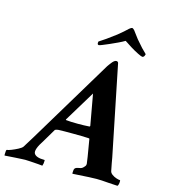

<svg xmlns="http://www.w3.org/2000/svg" viewBox="-155 -945 920 1046"><g transform="rotate(15 304.5 -422.0)"><path d="M-31.2 3.9Q-32.2 2.9 -32.2 -3.9Q-32.2 -29.3 -27.3 -29.3Q-20.5 -29.3 -2.9 -36.1Q14.6 -43 32.2 -52.2Q49.8 -61.5 55.7 -69.3Q64.5 -83 93.8 -130.9L382.8 -611.3Q384.8 -615.2 388.7 -619.6Q392.6 -624 396.5 -629.9Q412.1 -651.4 423.8 -651.4Q432.6 -651.4 435.5 -643.6L538.1 -137.7Q540 -125 543.5 -106.9Q546.9 -88.9 551.8 -64.5Q553.7 -54.7 564.9 -46.4Q576.2 -38.1 589.8 -33.7Q603.5 -29.3 610.4 -29.3Q612.3 -29.3 612.3 -24.4Q612.3 -3.9 605.5 3.9L556.6 1Q533.2 -1 515.6 -2Q498 -2.9 486.3 -2.9Q476.6 -2.9 442.9 -1.5Q409.2 0 351.6 3.9Q350.6 2.9 350.6 -2.9Q350.6 -20.5 355.5 -26.4Q360.4 -32.2 368.7 -33.7Q377 -35.2 386.7 -37.6Q396.5 -40 405.3 -50.8Q410.2 -55.7 411.6 -59.6Q413.1 -63.5 413.1 -67.4Q413.1 -72.3 407.7 -106Q402.3 -139.6 391.6 -202.1Q391.6 -206.1 385.7 -206.1Q368.2 -207 346.2 -207.5Q324.2 -208 296.9 -208Q271.5 -208 251 -208Q230.5 -208 213.9 -207Q210.9 -207 204.6 -205.1Q198.2 -203.1 197.3 -202.1L153.3 -127.9Q114.3 -69.3 125.5 -49.3Q136.7 -29.3 184.6 -29.3Q186.5 -29.3 186.5 -25.4Q186.5 -7.8 181.6 3.9Q177.7 2.9 156.7 1.5Q135.7 0 113.8 -1.5Q91.8 -2.9 84 -2.9Q78.1 -2.9 62 -2Q45.9 -1 26.4 0Q6.8 1 -9.3 2.4Q-25.4 3.9 -31.2 3.9ZM308.6 -266.6Q327.1 -266.6 343.8 -267.1Q360.4 -267.6 374 -268.6Q377.9 -268.6 377.9 -273.4L346.7 -447.3L241.2 -273.4Q240.2 -272.5 240.7 -271Q241.2 -269.5 242.2 -269.5Q268.6 -266.6 308.6 -266.6ZM308.6 -710Q297.9 -710 301.8 -728.5Q317.4 -738.3 339.8 -753.9Q362.3 -769.5 391.6 -792Q408.2 -805.7 421.9 -817.4Q435.5 -829.1 445.3 -838.9Q456.1 -847.7 460.9 -847.7Q464.8 -847.7 473.6 -838.9L505.9 -795.9Q525.4 -772.5 541 -755.9Q556.6 -739.3 568.4 -728.5Q564.5 -710 553.7 -710Q548.8 -710 527.8 -720.2Q506.8 -730.5 483.4 -745.1Q460 -759.8 444.3 -770.5Q429.7 -761.7 408.2 -751.5Q386.7 -741.2 365.2 -731.9Q343.8 -722.7 328.1 -716.3Q312.5 -710 308.6 -710Z"/></g></svg>

Font: Crimson Text
Style: Bold Italic
Weight: 700
Italic angle: -11°
Designer: Sebastian Kosch
Foundry: Sebastian Kosch
Version: Version 1.100; ttfautohint (v1.8.4)